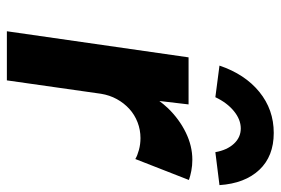

<svg xmlns="http://www.w3.org/2000/svg" viewBox="-149 -668 817 559"><g transform="rotate(90 259.5 -388.5)"><path d="M71 0 147 -529H284L274 -444Q283 -456 295 -469Q327 -502 366 -521Q405 -540 445 -540Q462 -540 477.5 -537Q493 -534 504 -530L443 -374Q433 -380 416.5 -384.5Q400 -389 382 -389Q358 -389 336 -380.5Q314 -372 297 -356.5Q280 -341 268.5 -320Q257 -299 253 -274L214 0ZM263 -607 171 -619Q196 -693 247.5 -735Q299 -777 367 -777Q435 -777 474.5 -735Q514 -693 519 -619L423 -607Q417 -641 398.5 -661Q380 -681 354 -681Q328 -681 303.5 -661Q279 -641 263 -607Z"/></g></svg>

Font: Lexend SemBd
Style: Italic
Weight: 600
Italic angle: -8.13011°
Designer: Bonnie Shaver-Troup, Thomas Jockin
Foundry: Lexend
Version: Version 1.007